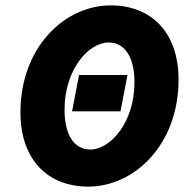

<svg xmlns="http://www.w3.org/2000/svg" viewBox="-20 -682 710 714"><path d="M248 -268H428L454 -403H274ZM308 12C480 12 644 -144 644 -386C644 -562 542 -662 392 -662C220 -662 56 -506 56 -264C56 -88 158 12 308 12ZM316 -126C256 -126 220 -180 220 -274C220 -424 310 -524 384 -524C444 -524 480 -470 480 -376C480 -226 390 -126 316 -126Z"/></svg>

Font: Source Sans Pro Black
Style: Italic
Weight: 900
Italic angle: -11°
Designer: Paul D. Hunt
Foundry: Adobe Systems Incorporated
Version: Version 3.006;hotconv 1.0.111;makeotfexe 2.5.65597